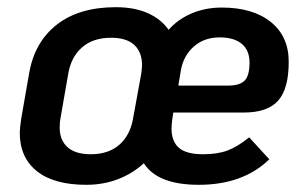

<svg xmlns="http://www.w3.org/2000/svg" viewBox="-20 -502 846 534"><path d="M35 -133Q35 -144 39 -172L61 -298Q76 -385 138 -433.5Q200 -482 302 -482Q354 -482 391 -465.5Q428 -449 449 -419Q474 -448 512.5 -464.5Q551 -481 597 -481Q683 -481 733 -441Q783 -401 783 -330Q783 -255 753.5 -222Q724 -189 658 -189H462L459 -169Q457 -153 457 -145Q457 -109 477.5 -91Q498 -73 545 -73Q585 -73 613 -83.5Q641 -94 673 -120L729 -59Q656 12 533 12Q418 12 380 -48Q350 -20 309 -4Q268 12 220 12Q130 12 82.5 -26Q35 -64 35 -133ZM615 -264Q646 -264 660 -277.5Q674 -291 674 -328Q674 -362 652.5 -380Q631 -398 591 -398Q548 -398 519 -372.5Q490 -347 483 -306L476 -264ZM350 -172 373 -298Q375 -314 375 -321Q375 -357 353.5 -377Q332 -397 289 -397Q239 -397 208.5 -370.5Q178 -344 170 -298L148 -172Q146 -163 146 -147Q146 -112 168 -92.5Q190 -73 232 -73Q282 -73 312 -99.5Q342 -126 350 -172Z"/></svg>

Font: KoHo SemiBold
Style: Italic
Weight: 600
Italic angle: -10°
Version: Version 1.000; ttfautohint (v1.6)